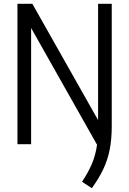

<svg xmlns="http://www.w3.org/2000/svg" viewBox="-20 -760 681 1012"><path d="M464 232 412.5 198Q445.5 148 464.8 102.5Q484 57 491.5 3L144 -612.5V0H72V-740H150.5L497 -127V-740H569V-95.5Q569 -26 558.2 28.5Q547.5 83 524.5 131.5Q501.5 180 464 232Z"/></svg>

Font: Encode Sans Condensed Condensed
Style: Regular
Weight: 400
Width: 3
Designer: Multiple Designers
Foundry: Impallari Type
Version: Version 3.000; ttfautohint (v1.8.3) -l 8 -r 50 -G 200 -x 14 